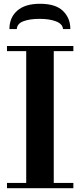

<svg xmlns="http://www.w3.org/2000/svg" viewBox="-20 -998 423 1018"><path d="M119 -15V-754H265V-15ZM17 0V-28H369V0ZM17 -727V-754H369V-727ZM30 -844Q30 -905 71.5 -941.5Q113 -978 192 -978Q275 -978 314 -940Q353 -902 353 -844H314Q312 -871 277.5 -884.5Q243 -898 190 -898Q138 -898 104.5 -885.5Q71 -873 69 -844Z"/></svg>

Font: Libre Bodoni Medium
Style: Regular
Weight: 500
Designer: Pablo Impallari, Rodrigo Fuenzalida
Foundry: Impallari Type
Version: Version 2.005;gftools[0.9.23]